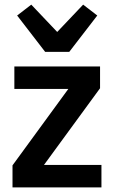

<svg xmlns="http://www.w3.org/2000/svg" viewBox="-20 -809 492 829"><path d="M34 0V-95L275 -425H42V-522H412V-428L170 -97H418V0ZM175 -585 54 -742 115 -789 227 -671 339 -789 400 -742 279 -585Z"/></svg>

Font: IBM Plex Sans Cond SmBld
Style: Regular
Weight: 600
Width: 3
Designer: Mike Abbink, Paul van der Laan, Pieter van Rosmalen
Foundry: Bold Monday
Version: Version 1.3